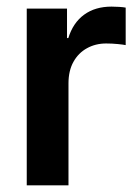

<svg xmlns="http://www.w3.org/2000/svg" viewBox="-20 -555 414 575"><path d="M60.1 0V-529.3H180.7V-440.9H184.6Q198.7 -486.8 231.9 -511Q265.1 -535.2 314 -535.2Q325.2 -535.2 336.9 -534.4Q348.6 -533.7 356.4 -532.2V-419.9Q349.6 -421.4 332.5 -423.1Q315.4 -424.8 297.9 -424.8Q266.1 -424.8 240.5 -410.6Q214.8 -396.5 200 -369.9Q185.1 -343.3 185.1 -305.2V0Z"/></svg>

Font: Inter 24pt SemiBold
Style: Regular
Weight: 600
Designer: Rasmus Andersson
Foundry: rsms
Version: Version 4.001;git-66647c0bb